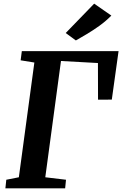

<svg xmlns="http://www.w3.org/2000/svg" viewBox="-20 -1020 662 1040"><path d="M9.2 0 14.1 -46.4 82.1 -59.8 166.1 -681.3 91.8 -693.3 98.2 -743H622.2L585.6 -480.4L511 -480.1L510.5 -678.6L310.3 -689.6L225.3 -59.8L337.5 -46.4L332.9 0ZM391 -800.9 336 -841.2 490.1 -1000.2 583.1 -935.6Q553.7 -905.7 518.8 -880.5Q483.8 -855.4 450.3 -835.5Q416.8 -815.7 391 -800.9Z"/></svg>

Font: Merriweather Light
Style: Italic
Weight: 300
Italic angle: -7.8°
Designer: Eben Sorkin
Foundry: Eben Sorkin
Version: Version 2.101